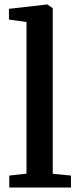

<svg xmlns="http://www.w3.org/2000/svg" viewBox="-20 -839 356 859"><path d="M98.5 -62V-740.5L20 -751.5V-799.5L190.5 -819H192L216 -802.5V-61.5L297.5 -53.5V0H21.5V-53.5Z"/></svg>

Font: Merriweather SemiBold
Style: Regular
Weight: 600
Version: Version 2.100